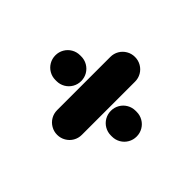

<svg xmlns="http://www.w3.org/2000/svg" viewBox="-89 -564 610 610"><g transform="rotate(45 216.0 -259.0)"><path d="M33.3 -259.3Q33.3 -274.4 40.7 -287.2Q48.1 -300 60.9 -307.4Q73.7 -314.8 88.9 -314.8H93.7Q108.9 -314.8 121.7 -307.4Q134.4 -300 141.9 -287.2Q149.3 -274.4 149.3 -259.3Q149.3 -244.1 141.9 -231.3Q134.4 -218.5 121.7 -211.1Q108.9 -203.7 93.7 -203.7H88.9Q73.7 -203.7 60.9 -211.1Q48.1 -218.5 40.7 -231.3Q33.3 -244.1 33.3 -259.3ZM215.9 -84.4Q200.7 -84.4 188 -91.9Q175.2 -99.3 167.8 -112Q160.4 -124.8 160.4 -140V-378.9Q160.4 -394.1 167.8 -406.9Q175.2 -419.6 188 -427Q200.7 -434.4 215.9 -434.4Q231.1 -434.4 243.9 -427Q256.7 -419.6 264.1 -406.9Q271.5 -394.1 271.5 -378.9V-140Q271.5 -124.8 264.1 -112Q256.7 -99.3 243.9 -91.9Q231.1 -84.4 215.9 -84.4ZM282.6 -259.3Q282.6 -274.4 290 -287.2Q297.4 -300 310.2 -307.4Q323 -314.8 338.1 -314.8H343Q358.1 -314.8 370.9 -307.4Q383.7 -300 391.1 -287.2Q398.5 -274.4 398.5 -259.3Q398.5 -244.1 391.1 -231.3Q383.7 -218.5 370.9 -211.1Q358.1 -203.7 343 -203.7H338.1Q323 -203.7 310.2 -211.1Q297.4 -218.5 290 -231.3Q282.6 -244.1 282.6 -259.3Z"/></g></svg>

Font: 26F Galaxy Hebrew Black
Style: Regular
Weight: 900
Designer: C₂₉H₂₅N₃O₅
Version: Version 1.000